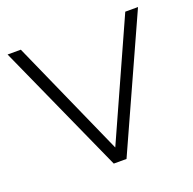

<svg xmlns="http://www.w3.org/2000/svg" viewBox="-99 -622 726 722"><g transform="rotate(-20 264.0 -261.0)"><path d="M474 -522H525L289 0H238L3 -522H56L264 -55Z"/></g></svg>

Font: mBank Light
Style: Regular
Weight: 300
Designer: Julieta Ulanovsky
Foundry: Julieta Ulanovsky
Version: Version 7.200;PS 007.200;hotconv 1.0.88;makeotf.lib2.5.64775